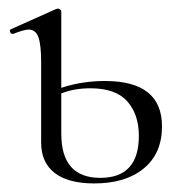

<svg xmlns="http://www.w3.org/2000/svg" viewBox="-20 -415 421 448"><path d="M358 -120Q358 -57 315.5 -22Q273 13 200 13Q139 13 107.5 -11.5Q76 -36 76 -82V-270Q76 -311 69.5 -328.5Q63 -346 47 -346Q36 -346 11 -336H9Q5 -336 3.5 -341Q2 -346 6 -347L111 -394L115 -395Q117 -395 120 -393Q123 -391 123 -388V-210Q171 -226 225 -226Q358 -226 358 -120ZM304 -98Q304 -148 277 -178.5Q250 -209 191 -209Q153 -209 123 -197V-103Q123 0 214 0Q304 0 304 -98Z"/></svg>

Font: Cormorant Infant Light
Style: Regular
Weight: 300
Designer: Christian Thalmann (Catharsis Fonts)
Version: Version 3.000